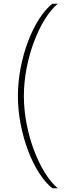

<svg xmlns="http://www.w3.org/2000/svg" viewBox="-20 -758 374 1030"><path d="M76 -243C76 -43 160 173 261 252H290C194 172 108 -43 108 -243C108 -443 194 -658 290 -738H261C160 -659 76 -443 76 -243Z"/></svg>

Font: Gantari Thin
Style: Regular
Weight: 250
Designer: Anugrah Pasau
Foundry: Lafontype
Version: Version 1.000